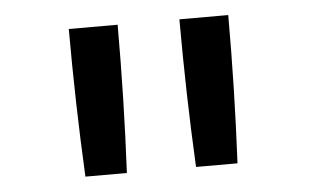

<svg xmlns="http://www.w3.org/2000/svg" viewBox="-35 -819 669 415"><g transform="rotate(-5 300.0 -611.5)"><path d="M135 -451Q131 -531 129 -611Q127 -691 127 -772H233Q233 -691 231 -611Q229 -531 225 -451ZM375 -451Q371 -531 369 -611Q367 -691 367 -772H473Q473 -691 471 -611Q469 -531 465 -451Z"/></g></svg>

Font: Iosevka Slab Medium Extended
Style: Regular
Weight: 500
Width: 7
Monospace: yes
Designer: Belleve Invis
Foundry: Belleve Invis
Version: Version 11.1.1; ttfautohint (v1.8.3)